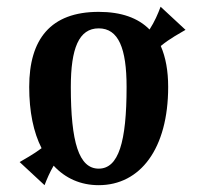

<svg xmlns="http://www.w3.org/2000/svg" viewBox="-20 -538 584 568"><path d="M477.5 -280.8C477.5 -328.1 470.2 -368.7 455.6 -401.9C483.9 -425.3 513.7 -440.4 528.8 -449.7L455.1 -518.1C447.3 -497.1 437.5 -474.1 422.4 -450.7C388.7 -484.9 338.9 -502.9 272 -502.9C129.4 -502.9 66.4 -421.9 66.4 -280.8C66.4 -207.5 79.1 -146.5 103 -99.6C77.1 -80.1 51.8 -66.9 38.1 -58.6L111.8 9.8C118.7 -8.3 127 -27.8 138.7 -47.9C173.3 -10.3 218.8 9.8 272 9.8C395 9.8 477.5 -98.1 477.5 -280.8ZM189.5 -280.8C189.5 -395 213.4 -454.1 272 -454.1C330.6 -454.1 354.5 -395 354.5 -280.8C354.5 -117.2 330.6 -39.1 272 -39.1C213.4 -39.1 189.5 -117.2 189.5 -280.8Z"/></svg>

Font: Amarante
Style: Regular
Weight: 400
Designer: Karolina Lach
Foundry: Sorkin Type Co.
Version: Version 1.001